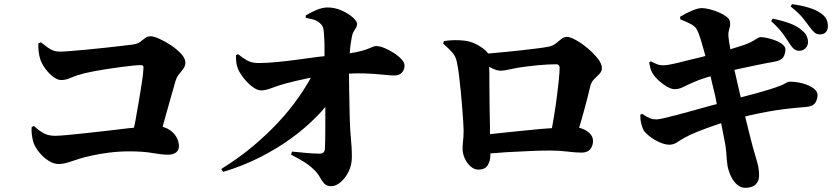

<svg xmlns="http://www.w3.org/2000/svg" viewBox="-20 -846 4040 926"><path d="M262 -55Q239 -55 214.5 -70.5Q190 -86 171 -109Q152 -132 143 -154Q136 -174 133.5 -197Q131 -220 133 -234L144 -238Q169 -215 191.5 -203Q214 -191 246 -191Q263 -191 301.5 -194.5Q340 -198 390.5 -203.5Q441 -209 494.5 -215Q548 -221 595 -227Q612 -228 626 -230Q628 -241 631 -252Q640 -302 649 -354Q658 -406 664.5 -449.5Q671 -493 672 -518Q673 -526 669 -529Q666 -532 660 -532Q647 -532 620.5 -529.5Q594 -527 561.5 -522.5Q529 -518 495.5 -513Q462 -508 434 -502.5Q406 -497 389 -493Q349 -483 323.5 -471.5Q298 -460 275 -460Q257 -460 236 -476Q215 -492 198 -515.5Q181 -539 174 -561Q169 -577 166.5 -597Q164 -617 165 -637L177 -642Q196 -627 210 -617Q224 -607 237.5 -602Q251 -597 269 -597Q286 -597 321.5 -600Q357 -603 401.5 -607Q446 -611 490 -616Q534 -621 569 -625Q604 -629 619 -631Q643 -634 656 -644Q669 -654 680 -662.5Q691 -671 707 -671Q722 -671 749.5 -658.5Q777 -646 805.5 -627Q834 -608 854 -586Q874 -564 874 -544Q874 -528 864.5 -515Q855 -502 843.5 -488Q832 -474 826 -454Q818 -425 808 -390.5Q798 -356 787.5 -318Q777 -280 766 -241Q765 -238 764 -235Q776 -231 787 -226Q815 -211 829 -188Q843 -165 843 -141Q843 -122 829.5 -111Q816 -100 790 -100Q761 -100 715.5 -108Q670 -116 605 -116Q554 -116 507 -110Q460 -104 423.5 -96Q387 -88 365 -81Q345 -75 328 -69Q311 -63 295 -59Q279 -55 262 -55Z M1047 -31Q1128 -81 1196.5 -138Q1265 -195 1321.5 -255.5Q1378 -316 1421 -378Q1454 -425 1479 -471Q1473 -470 1467 -469Q1405 -456 1360 -444Q1323 -434 1292 -422Q1261 -410 1240 -410Q1220 -410 1196 -428.5Q1172 -447 1153.5 -471.5Q1135 -496 1128 -513Q1122 -529 1120 -543Q1118 -557 1118 -580L1128 -585Q1151 -566 1173 -554Q1195 -542 1226 -542Q1264 -542 1312 -546.5Q1360 -551 1412.5 -558Q1465 -565 1516 -572Q1531 -573 1545 -575Q1545 -601 1545 -632Q1544 -665 1542 -689Q1541 -706 1537 -716Q1533 -726 1522 -735Q1507 -748 1489 -752.5Q1471 -757 1455 -760L1454 -771Q1472 -783 1503 -796.5Q1534 -810 1560 -810Q1595 -810 1627.5 -795.5Q1660 -781 1681 -762.5Q1702 -744 1702 -731Q1702 -720 1697 -712Q1692 -704 1686 -694.5Q1680 -685 1677 -669Q1673 -649 1670.5 -629.5Q1668 -610 1667 -593Q1666 -591 1666 -589Q1682 -591 1696 -594Q1729 -601 1748 -608Q1767 -615 1777 -619.5Q1787 -624 1793 -624Q1811 -624 1834 -614.5Q1857 -605 1879.5 -590.5Q1902 -576 1916.5 -560Q1931 -544 1931 -530Q1931 -509 1918 -495.5Q1905 -482 1883 -482Q1861 -482 1825.5 -486Q1790 -490 1737 -492Q1705 -493 1663 -491Q1663 -456 1664 -413L1666 -311Q1667 -260 1669 -222Q1670 -206 1672 -184.5Q1674 -163 1675.5 -138.5Q1677 -114 1677 -88Q1677 -51 1661.5 -19Q1646 13 1623 32.5Q1600 52 1577 52Q1555 52 1543.5 39Q1532 26 1522 7.5Q1512 -11 1493 -29Q1472 -49 1446.5 -65Q1421 -81 1384 -100L1388 -115Q1427 -111 1461.5 -108Q1496 -105 1522 -105Q1546 -105 1547 -129Q1548 -143 1548.5 -171.5Q1549 -200 1549 -240Q1549 -280 1549 -328Q1548 -328 1548 -329Q1531 -308 1510 -287Q1456 -231 1386 -180Q1316 -129 1233 -87Q1150 -45 1056 -17Z M2287 -28Q2267 -28 2249.5 -43.5Q2232 -59 2221.5 -82Q2211 -105 2211 -129Q2211 -144 2212.5 -157.5Q2214 -171 2215 -185.5Q2216 -200 2216 -216Q2216 -230 2214 -260Q2212 -290 2209 -329Q2206 -368 2202 -408.5Q2198 -449 2193.5 -485Q2189 -521 2184 -544Q2179 -571 2165 -588.5Q2151 -606 2117 -636L2121 -648Q2174 -656 2223.5 -649.5Q2273 -643 2320 -604Q2330 -595 2334 -588Q2340 -588 2347 -589Q2383 -592 2424 -596Q2465 -600 2504 -604.5Q2543 -609 2574.5 -613Q2606 -617 2621 -620Q2645 -624 2659.5 -635.5Q2674 -647 2686.5 -657.5Q2699 -668 2715 -668Q2730 -668 2758 -652.5Q2786 -637 2814.5 -613Q2843 -589 2863 -563.5Q2883 -538 2883 -518Q2883 -502 2871 -489.5Q2859 -477 2845.5 -464Q2832 -451 2827 -431Q2821 -404 2813.5 -375Q2806 -346 2797.5 -315.5Q2789 -285 2780 -253Q2776 -241 2773 -230Q2781 -228 2789 -225Q2810 -217 2825 -202Q2840 -187 2840 -166Q2840 -142 2826.5 -126Q2813 -110 2785 -110Q2756 -110 2716.5 -115Q2677 -120 2631 -120Q2589 -120 2535 -117.5Q2481 -115 2423 -112Q2383 -109 2345 -106Q2345 -101 2345 -96Q2345 -71 2332.5 -49.5Q2320 -28 2287 -28ZM2339 -524Q2339 -513 2340 -498Q2340 -459 2340.5 -411.5Q2341 -364 2341.5 -317.5Q2342 -271 2343 -235Q2343 -213 2343 -199Q2364 -201 2389 -204Q2435 -209 2486 -214Q2537 -219 2587 -224Q2616 -226 2642 -228Q2647 -256 2652 -286Q2660 -335 2666 -381.5Q2672 -428 2675.5 -464.5Q2679 -501 2679 -518Q2679 -536 2663 -536Q2646 -536 2623.5 -535Q2601 -534 2575.5 -531.5Q2550 -529 2525.5 -526Q2501 -523 2481 -520Q2458 -516 2433.5 -510.5Q2409 -505 2394 -505Q2373 -505 2345 -521Q2342 -523 2339 -524Z M3575 60Q3553 60 3535 44.5Q3517 29 3505.5 4.5Q3494 -20 3489 -45Q3487 -56 3485.5 -74.5Q3484 -93 3482 -118Q3480 -143 3474 -170Q3467 -205 3460 -242Q3459 -247 3458 -252Q3440 -246 3423 -240Q3382 -226 3345.5 -211.5Q3309 -197 3284 -183Q3262 -171 3246 -160Q3230 -149 3210 -148Q3187 -148 3159.5 -160.5Q3132 -173 3111 -190Q3090 -207 3084 -218Q3077 -232 3072.5 -249.5Q3068 -267 3068 -292L3077 -297Q3101 -281 3115 -275.5Q3129 -270 3145 -270Q3155 -270 3181.5 -276Q3208 -282 3246 -292Q3284 -302 3327 -314Q3370 -326 3413 -338Q3425 -341 3437 -344Q3433 -365 3429 -385Q3421 -418 3414 -447Q3410 -464 3407 -478Q3398 -475 3389 -473Q3347 -460 3317 -446Q3294 -436 3274.5 -426Q3255 -416 3234 -416Q3218 -416 3197 -428Q3176 -440 3157 -457.5Q3138 -475 3127 -493Q3119 -507 3116.5 -517.5Q3114 -528 3111 -545L3119 -550Q3139 -540 3151 -535.5Q3163 -531 3182 -531Q3194 -531 3222.5 -537Q3251 -543 3289 -553L3367 -572Q3375 -574 3382 -576Q3382 -576 3382 -577Q3372 -613 3364 -640.5Q3356 -668 3350 -683Q3344 -699 3337.5 -709Q3331 -719 3314.5 -728.5Q3298 -738 3261 -753L3260 -765Q3286 -781 3316 -794Q3346 -807 3365 -807Q3380 -807 3402 -801.5Q3424 -796 3445.5 -787Q3467 -778 3482.5 -766.5Q3498 -755 3500 -744Q3503 -730 3500.5 -719Q3498 -708 3495 -697Q3492 -686 3493 -672Q3495 -647 3502 -613Q3502 -610 3502 -608Q3510 -610 3517 -613Q3544 -621 3565 -628Q3599 -640 3620 -653.5Q3641 -667 3647 -667Q3661 -667 3681.5 -662.5Q3702 -658 3722 -650Q3742 -642 3755 -631Q3768 -620 3768 -608Q3768 -587 3758 -570.5Q3748 -554 3713 -548Q3672 -541 3624.5 -531Q3577 -521 3535 -512Q3529 -510 3522 -509Q3539 -438 3551 -383Q3552 -379 3553 -376Q3558 -377 3563 -379Q3598 -388 3631 -397Q3664 -406 3692.5 -415Q3721 -424 3744 -433Q3761 -440 3771 -446Q3781 -452 3788 -452Q3821 -452 3852 -443.5Q3883 -435 3903 -420.5Q3923 -406 3923 -387Q3923 -369 3912.5 -351Q3902 -333 3866 -330Q3814 -326 3768.5 -320.5Q3723 -315 3680 -307Q3637 -299 3593 -289Q3584 -286 3574 -284Q3575 -279 3576 -275Q3587 -229 3595.5 -196Q3604 -163 3610 -140Q3624 -91 3632.5 -61.5Q3641 -32 3641 2Q3641 26 3625.5 42.5Q3610 59 3575 60ZM3834 -601Q3821 -601 3810.5 -609Q3800 -617 3789 -634Q3776 -655 3756 -683Q3736 -711 3699 -744L3707 -756Q3751 -747 3788.5 -733.5Q3826 -720 3851 -697Q3866 -684 3871.5 -670.5Q3877 -657 3877 -643Q3877 -626 3865 -613.5Q3853 -601 3834 -601ZM3935 -680Q3919 -680 3908.5 -689Q3898 -698 3884 -717Q3872 -734 3853.5 -757.5Q3835 -781 3793 -815L3800 -826Q3845 -820 3881 -809Q3917 -798 3939 -782Q3958 -769 3965.5 -753.5Q3973 -738 3973 -720Q3973 -702 3963 -691Q3953 -680 3935 -680Z"/></svg>

Font: Noto Serif HK ExtraLight Black
Style: Regular
Weight: 900
Version: Version 2.002-H1;hotconv 1.1.0;makeotfexe 2.6.0